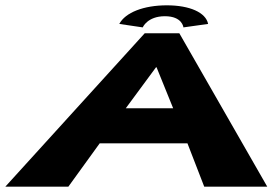

<svg xmlns="http://www.w3.org/2000/svg" viewBox="-42 -702 1025 722"><path d="M494.7 -599C494.7 -599 512.1 -641 578.1 -641C644.1 -641 647.7 -599 647.7 -599L740.6 -612C732.2 -655 671.4 -682 585.4 -682C498.4 -682 429.2 -655 406.6 -612ZM609.1 -295H431.1L544.7 -449H546.7ZM632.3 -577H502.3L-22 0H215L332.9 -163H662.9L726 0H963Z"/></svg>

Font: Hussar Milosc
Style: Obl
Weight: 700
Foundry: Cannot Into Space Fonts
Version: Version 1.02